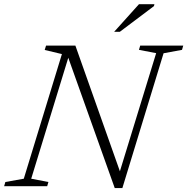

<svg xmlns="http://www.w3.org/2000/svg" viewBox="-43 -904 910 932"><path d="M547 -50 531 -46.5 715 -646 631.5 -662 637.5 -682.5H846.5L840.5 -662L751 -645.5L551 9H514L281 -644.5L295 -645L108.5 -36.5L192 -20.5L186 0H-23L-17 -20.5L72.5 -36.5L257.5 -641.5L174 -661.5L180.5 -682.5H323ZM511 -749.5 631.5 -883.5H706.5L704.5 -874.5L538.5 -749.5Z"/></svg>

Font: Newsreader Light
Style: Italic
Weight: 300
Italic angle: -17°
Designer: Hugues Gentile
Foundry: Production Type
Version: Version 1.003